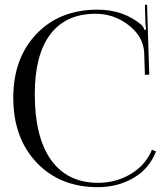

<svg xmlns="http://www.w3.org/2000/svg" viewBox="-20 -767 692 795"><path d="M35 -362Q35 -526 131 -626.5Q227 -727 384 -727Q492 -727 567 -663Q574 -656 578 -643L585 -645Q583 -655 582 -674L580 -747H589L598 -458L580 -457L577 -550Q573 -616 512.5 -663Q452 -710 376 -710Q253 -710 188.5 -625Q124 -540 124 -378Q124 -199 191.5 -104.5Q259 -10 387 -10Q460 -10 522 -47Q584 -84 609 -147L626 -140Q598 -68 532.5 -30Q467 8 385 8Q228 8 131.5 -94Q35 -196 35 -362Z"/></svg>

Font: FoglihtenNo06
Style: Regular
Weight: 500
Designer: gluk (gluksza@wp.pl)
Foundry: gluk (gluksza@wp.pl)
Version: Version 0.76